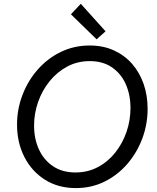

<svg xmlns="http://www.w3.org/2000/svg" viewBox="-20 -959 805 985"><path d="M369.1 5.9Q278.3 5.9 210.4 -37.1Q142.6 -80.1 105 -153.8Q67.4 -227.5 67.4 -319.8Q67.4 -399.4 95.5 -472.4Q123.5 -545.4 173.8 -602.5Q224.1 -659.7 292.2 -692.6Q360.4 -725.6 439.9 -725.6Q508.8 -725.6 563.7 -700.7Q618.7 -675.8 657.5 -631.6Q696.3 -587.4 716.8 -528.3Q737.3 -469.2 737.3 -400.9Q737.3 -321.3 710 -248.3Q682.6 -175.3 633.1 -117.9Q583.5 -60.5 516.4 -27.3Q449.2 5.9 369.1 5.9ZM367.2 -74.2Q430.2 -74.2 482.2 -101.8Q534.2 -129.4 571.5 -176.5Q608.9 -223.6 629.2 -282.7Q649.4 -341.8 649.4 -404.8Q649.4 -472.7 625.2 -527.1Q601.1 -581.5 554.4 -613.5Q507.8 -645.5 440.4 -645.5Q377.4 -645.5 325.2 -617.7Q272.9 -589.8 234.6 -542.5Q196.3 -495.1 175.5 -436Q154.8 -377 154.8 -314.5Q154.8 -246.6 179.9 -192.1Q205.1 -137.7 252.4 -106Q299.8 -74.2 367.2 -74.2ZM475.6 -757.3 343.8 -885.7 394.5 -939.5 521.5 -798.3Z"/></svg>

Font: Reddit Sans
Style: Italic
Weight: 400
Italic angle: -11.25°
Designer: Stephen Hutchings
Version: Version 1.013